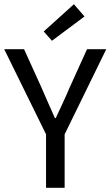

<svg xmlns="http://www.w3.org/2000/svg" viewBox="-22 -889 523 909"><path d="M196 0V-253L-2 -656H92L175 -473Q191 -437 206 -402Q221 -367 238 -330H242Q259 -367 275.5 -402Q292 -437 307 -473L390 -656H481L284 -253V0ZM224 -696 185 -740 328 -869 378 -811Z"/></svg>

Font: Assistant Medium
Style: Regular
Weight: 500
Designer: Hebrew By Ben Nathan, Latin by Paul Hunt
Version: Version 3.000